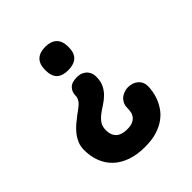

<svg xmlns="http://www.w3.org/2000/svg" viewBox="-192 -817 941 941"><g transform="rotate(-45 279.0 -346.5)"><path d="M49.8 -201.2Q49.8 -156.7 64 -119.9Q78.1 -83 106 -56.4Q133.8 -29.8 175.5 -14.9Q217.3 0 272.5 0Q321.3 0 356.4 -11.2Q391.6 -22.5 416 -40.5Q440.4 -58.6 455.6 -81.1Q470.7 -103.5 479 -126Q487.3 -148.4 490.2 -168.2Q493.2 -188 493.2 -201.2Q493.2 -230 472.7 -248.3Q452.1 -266.6 418.9 -266.6Q408.2 -266.6 395.3 -262.7Q382.3 -258.8 371.3 -250.5Q360.4 -242.2 353 -228.8Q345.7 -215.3 345.7 -196.3Q345.7 -184.6 343.5 -171.6Q341.3 -158.7 333.7 -147.9Q326.2 -137.2 311.5 -130.1Q296.9 -123 272.5 -123Q263.2 -123 249.8 -124.8Q236.3 -126.5 223.9 -133.5Q211.4 -140.6 202.9 -155Q194.3 -169.4 194.3 -195.3Q194.3 -219.7 205.6 -236.1Q216.8 -252.4 233.9 -265.6Q251 -278.8 270.5 -291Q290 -303.2 307.1 -319.6Q324.2 -335.9 335.4 -358.2Q346.7 -380.4 346.7 -414.1Q346.7 -423.3 343.5 -434.6Q340.3 -445.8 332.3 -455.6Q324.2 -465.3 310.8 -471.9Q297.4 -478.5 276.4 -478.5Q241.7 -478.5 225.3 -461.4Q209 -444.3 209 -418Q209 -407.7 205.1 -399.7Q201.2 -391.6 198.2 -387.7Q191.4 -378.4 177.5 -367.9Q163.6 -357.4 147.2 -345.2Q130.9 -333 113.5 -318.4Q96.2 -303.7 82 -286.1Q67.9 -268.6 58.8 -247.3Q49.8 -226.1 49.8 -201.2ZM192.4 -612.3Q192.4 -570.3 212.2 -551.3Q231.9 -532.2 272.5 -532.2Q311.5 -532.2 332.5 -551.3Q353.5 -570.3 353.5 -612.3Q353.5 -653.8 332.5 -673.6Q311.5 -693.4 272.5 -693.4Q234.4 -693.4 213.4 -673.6Q192.4 -653.8 192.4 -612.3Z"/></g></svg>

Font: Concert One
Style: Regular
Weight: 400
Version: Version 1.003